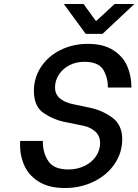

<svg xmlns="http://www.w3.org/2000/svg" viewBox="-20 -935 694 963"><path d="M81 -223V-228H195V-223Q195 -167 223 -126Q251 -85 323 -85Q367 -85 403.5 -102.5Q440 -120 461 -150.5Q482 -181 482 -218Q482 -254 457 -276Q432 -298 395 -305L301 -324Q248 -335 199 -368Q150 -401 150 -479Q150 -545 185.5 -599Q221 -653 283 -684Q345 -715 421 -715Q498 -715 547 -684Q596 -653 617.5 -604.5Q639 -556 639 -500V-496H521V-499Q521 -548 497 -586.5Q473 -625 402 -625Q362 -625 328.5 -608Q295 -591 275.5 -561Q256 -531 256 -496Q256 -462 280.5 -441.5Q305 -421 344 -413L430 -395Q495 -381 544 -344.5Q593 -308 593 -237Q593 -169 555 -113Q517 -57 451 -24.5Q385 8 305 8Q224 8 172.5 -25Q121 -58 99.5 -110.5Q78 -163 81 -223ZM399 -915 460 -831H464L555 -915H654L494 -765H410L300 -915Z"/></svg>

Font: Be Vietnam Medium
Style: Italic
Weight: 500
Italic angle: -9.444°
Designer: Gabriel Lam
Foundry: TypeRant
Version: Version 3.000